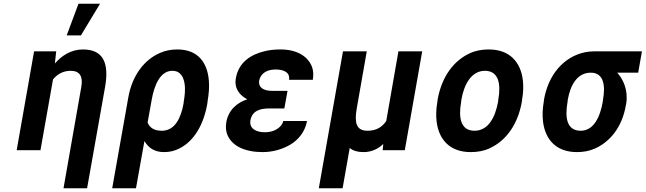

<svg xmlns="http://www.w3.org/2000/svg" viewBox="-20 -802 3447 1025"><path d="M357 -424C406 -424 424 -394 414 -338L319 203H445L541 -338C563 -463 533 -538 423 -538C360 -538 309 -505 273 -463L280 -528H162L69 0H196L263 -378C285 -405 316 -424 357 -424ZM399 -782 336 -613H412L514 -782Z M857 10C886 10 914 3 939 -10C1015 -49 1067 -134 1087 -250L1088 -260C1095 -301 1098 -338 1095 -372C1087 -468 1037 -538 927 -538C893 -538 862 -532 833 -519C751 -483 686 -401 665 -282L579 203H706L751 -49C772 -14 802 10 857 10ZM844 -104C803 -104 779 -120 768 -148L790 -270C803 -344 834 -424 900 -424C916 -424 929 -420 939 -411C970 -384 973 -327 961 -260L960 -250C946 -172 914 -104 844 -104Z M1416 -223H1498L1515 -317H1433C1391 -317 1357 -332 1364 -373C1365 -380 1368 -387 1372 -394C1388 -420 1417 -431 1452 -431C1490 -431 1530 -418 1523 -376H1650C1654 -401 1653 -424 1646 -444C1624 -503 1563 -538 1478 -538C1446 -538 1417 -535 1390 -528C1321 -511 1254 -471 1239 -384C1229 -327 1263 -291 1300 -272C1247 -254 1200 -217 1188 -149C1184 -124 1186 -101 1194 -82C1219 -21 1290 10 1382 10C1437 10 1490 -6 1530 -30C1570 -54 1608 -95 1619 -156H1492C1491 -148 1487 -141 1482 -134C1463 -109 1431 -96 1393 -96C1350 -96 1309 -114 1317 -160C1326 -210 1368 -223 1416 -223Z M2026 -33 2023 0H2141L2234 -528H2107L2042 -156C2020 -123 1988 -104 1942 -104C1878 -104 1872 -152 1885 -226L1938 -528H1811L1682 203H1809L1847 -12C1865 3 1890 10 1920 10C1964 10 1998 -7 2026 -33Z M2316 -269 2315 -259C2308 -220 2307 -185 2311 -152C2323 -58 2380 10 2493 10C2529 10 2563 4 2593 -10C2679 -49 2744 -134 2766 -259L2767 -269C2774 -308 2775 -343 2771 -376C2759 -470 2702 -538 2589 -538C2553 -538 2519 -532 2489 -518C2403 -479 2338 -394 2316 -269ZM2640 -269 2639 -259C2624 -176 2587 -104 2513 -104C2438 -104 2427 -175 2442 -259L2443 -269C2457 -351 2496 -424 2569 -424C2643 -424 2655 -352 2640 -269Z M3387 -414 3407 -528H3154C3118 -528 3085 -521 3055 -508C2971 -472 2905 -390 2884 -269L2883 -259C2876 -220 2875 -185 2879 -152C2891 -58 2948 10 3060 10C3095 10 3127 4 3156 -9C3237 -45 3301 -123 3321 -239L3323 -249C3326 -266 3326 -282 3325 -297C3321 -346 3301 -385 3275 -414ZM3134 -414C3203 -414 3213 -346 3199 -269L3198 -259C3184 -180 3151 -104 3080 -104C3005 -104 2995 -175 3010 -259L3011 -269C3025 -349 3062 -414 3134 -414Z"/></svg>

Font: Asimov
Style: NarIt
Weight: 500
Designer: Google
Version: Version 2.000980; 2014